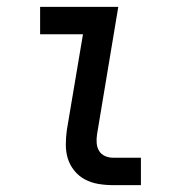

<svg xmlns="http://www.w3.org/2000/svg" viewBox="-20 -540 540 560"><path d="M310 0Q288 0 267 -3.5Q246 -7 228 -16.5Q210 -26 197 -42Q184 -58 178 -77Q172 -96 172 -118Q172 -140 175 -161L222 -440H97V-520H325L263 -148Q261 -135 262 -122.5Q263 -110 269 -100Q275 -90 286 -85Q297 -80 310 -80H391V0Z"/></svg>

Font: Iosevka Curly Slab Medium
Style: Italic
Weight: 500
Italic angle: -9°
Monospace: yes
Designer: Belleve Invis
Foundry: Belleve Invis
Version: Version 22.1.2; ttfautohint (v1.8.4)